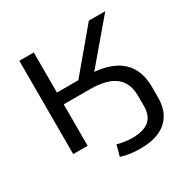

<svg xmlns="http://www.w3.org/2000/svg" viewBox="-194 -886 1242 1256"><g transform="rotate(-30 427.5 -258.0)"><path d="M513 189Q474 189 436.5 183.5Q399 178 369 168L391 86Q418 94 447.5 98Q477 102 504 102Q587 102 629.5 67.5Q672 33 672 -43V-116Q672 -183 644.5 -226.5Q617 -270 561 -291.5Q505 -313 419 -313H223V0H114V-705H223V-402H401L368 -382L639 -705H763L473 -363L472 -399Q571 -395 640 -363.5Q709 -332 744.5 -271.5Q780 -211 780 -122V-46Q780 32 749 84Q718 136 659 162.5Q600 189 513 189Z"/></g></svg>

Font: Nunito Sans 10pt Expanded Medium
Style: Regular
Weight: 500
Width: 7
Designer: Vernon Adams
Foundry: Vernon Adams
Version: Version 3.101;gftools[0.9.27]